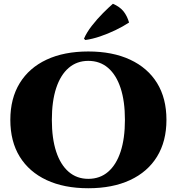

<svg xmlns="http://www.w3.org/2000/svg" viewBox="-20 -988 945 1022"><path d="M450 -714Q579 -714 672.5 -670.5Q766 -627 816 -546Q866 -465 866 -350Q866 -236 816 -154.5Q766 -73 672.5 -29.5Q579 14 450 14Q321 14 228 -29.5Q135 -73 85 -154Q35 -235 35 -350Q35 -464 85 -545.5Q135 -627 228 -670.5Q321 -714 450 -714ZM450 -36Q512 -36 555.5 -73.5Q599 -111 622 -181Q645 -251 645 -350Q645 -449 622 -519Q599 -589 555.5 -626.5Q512 -664 450 -664Q389 -664 345.5 -626.5Q302 -589 279 -519Q256 -449 256 -350Q256 -251 279 -181Q302 -111 345.5 -73.5Q389 -36 450 -36ZM427 -782Q441 -815 469 -851Q497 -887 528 -918Q559 -949 581 -968Q618 -952 637.5 -927.5Q657 -903 667 -868Q635 -847 594.5 -827.5Q554 -808 512.5 -794Q471 -780 434 -775Z"/></svg>

Font: Cinzel Black
Style: Regular
Weight: 900
Designer: Natanael Gama
Version: Version 2.000